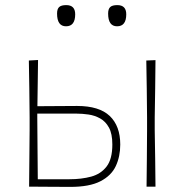

<svg xmlns="http://www.w3.org/2000/svg" viewBox="-20 -731 722 752"><path d="M94 0Q94.5 -56.5 95 -108.5Q95.5 -160.5 96 -221V-271Q95.5 -332 94.8 -385Q94 -438 93 -494L129 -496Q128.5 -450 127.8 -406Q127 -362 126.5 -315Q159.5 -315 202.2 -315.5Q245 -316 282 -316Q368.5 -316 409.8 -276.8Q451 -237.5 451 -165Q451 -118 433.5 -80.5Q416 -43 373.2 -21Q330.5 1 255 1Q209 1 165.8 0.5Q122.5 0 94 0ZM128 -29H252.5Q299 -29 337 -39.2Q375 -49.5 397.5 -78.8Q420 -108 420 -165Q420 -207 406.8 -231.2Q393.5 -255.5 372.2 -267.2Q351 -279 326.5 -282.5Q302 -286 280 -286H126Q126 -278.5 126 -271Q126.5 -212 127 -147.2Q127.5 -82.5 128 -29ZM554 0Q555 -56.5 555.2 -108.5Q555.5 -160.5 556 -221V-271Q555.5 -332 554.8 -385Q554 -438 553 -494L589 -495.5Q588.5 -439 587.8 -385.5Q587 -332 586 -271V-221Q587 -160.5 587.8 -108.5Q588.5 -56.5 589 0ZM438.5 -628Q403.5 -628 403.5 -678Q403.5 -696 411.8 -703.5Q420 -711 439.5 -711Q474.5 -711 474.5 -675Q474.5 -628 438.5 -628ZM238.5 -628Q203.5 -628 203.5 -678Q203.5 -696 211.8 -703.5Q220 -711 239.5 -711Q274.5 -711 274.5 -675Q274.5 -628 238.5 -628Z"/></svg>

Font: Commissioner Loud Thin
Style: Regular
Weight: 100
Designer: Kostas Bartsokas
Foundry: Kostas Bartsokas
Version: Version 1.000; ttfautohint (v1.8.3)